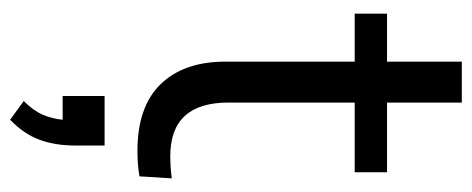

<svg xmlns="http://www.w3.org/2000/svg" viewBox="-297 -378 934 380"><g transform="rotate(90 170.0 -188.0)"><path d="M333 -61 329 3Q306 7 279 7Q191 7 146.5 -39Q102 -85 102 -167V-423H7V-487H102V-635H183V-487H321V-423H183V-173Q183 -58 289 -58Q311 -58 333 -61ZM268 72V130Q268 170 256.5 201Q245 232 217 259L180 232Q199 213 207 194.5Q215 176 217 155H170V72Z"/></g></svg>

Font: wassup Sans
Style: Regular
Weight: 400
Version: Version 2.001